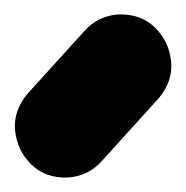

<svg xmlns="http://www.w3.org/2000/svg" viewBox="-20 -816 258 266"><path d="M74 -570Q103 -572 122 -594L200 -680Q220 -704 217 -731.5Q214 -759 194.5 -778Q175 -797 144 -796Q115 -794 96 -772L18 -686Q-2 -662 1 -634.5Q4 -607 23.5 -588Q43 -569 74 -570Z"/></svg>

Font: Balsamiq Sans
Style: Bold
Weight: 700
Designer: Michael Angeles
Foundry: Balsamiq SRL
Version: Version 1.020; ttfautohint (v1.8.4.7-5d5b);gftools[0.9.26]